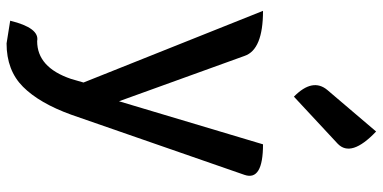

<svg xmlns="http://www.w3.org/2000/svg" viewBox="-310 -624 1164 584"><g transform="rotate(90 272.0 -332.0)"><path d="M112 230 43 219Q65 129 105 137Q185 137 220 34L231 -4L13 -550Q131 -550 150 -494L288 -112L419 -550Q531 -550 512 -494L329 33Q294 130 244 180Q194 230 112 230ZM274 -644Q216 -701 254 -746L380 -894Q460 -818 417 -777Z"/></g></svg>

Font: Swei Half Moon CJK TC
Style: Medium
Weight: 500
Version: Version 2.125